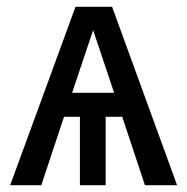

<svg xmlns="http://www.w3.org/2000/svg" viewBox="-20 -547 553 567"><path d="M341 -202H292V0H216V-202H169L102 0H10L203 -527H311L503 0H408ZM317 -273 255 -458 193 -273Z"/></svg>

Font: FiraGOUPP
Style: Medium
Weight: 400
Designer: bBox Type
Foundry: bBox Type GmbH
Version: Version 1.001